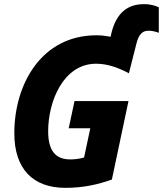

<svg xmlns="http://www.w3.org/2000/svg" viewBox="-20 -895 785 925"><path d="M295 10C381 10 452 -6 519 -30L599 -408H339L311 -277H415L385 -136C361 -130 343 -127 318 -127C246 -127 212 -171 212 -263C212 -406 285 -588 443 -588C493 -588 545 -572 601 -542L637 -684C648 -728 665 -747 695 -747C713 -747 729 -743 745 -737V-860C729 -867 708 -875 674 -875C597 -875 542 -836 517 -737L513 -718C491 -722 469 -725 445 -725C180 -725 49 -490 49 -253C49 -82 138 10 295 10Z"/></svg>

Font: Noto Sans SemiCondensed ExtraBold
Style: Italic
Weight: 800
Width: 4
Italic angle: -12°
Designer: Monotype Design Team
Foundry: Monotype Imaging Inc.
Version: Version 2.013